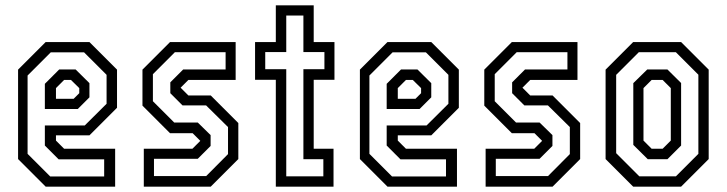

<svg xmlns="http://www.w3.org/2000/svg" viewBox="-20 -697 2714 717"><path d="M314 -540 417 -437V-294.5L314 -191.5H189V-172L219.5 -141.5H410V0H150.5L47.5 -103V-437L150.5 -540ZM294 -501.5H169.5L83 -415V-122.5L167.5 -38H369V-102H199L147.5 -153.5V-228.5H296.5L378 -309.5V-417.5ZM262.5 -437.5 314 -386.5V-333.5L270.5 -290H147.5V-384L201 -437.5ZM245 -398.5H219.5L189 -368V-328H255L276 -349V-368Z M517 0V-141.5H698.5L728 -171L699.5 -199.5H615L512 -302.5V-437L615 -540H860V-398.5H683.5L654.5 -369.5L683.5 -340.5H767L870 -237.5V-103L767 0ZM555 -39.5H750L831.5 -121.5V-222.5L749.5 -303.5H661.5L616 -349V-389.5L664 -437.5H822.5V-502H633L551 -420V-319L630.5 -239.5H718.5L766.5 -192.5V-152L718.5 -104H555Z M1010 0V-399H932.5V-540H1010V-677H1151.5V-540H1229V-399H1151.5V-141.5H1225.5V0ZM1049 -38.5H1187.5V-102.5H1113V-438.5H1191.5V-502.5H1113V-639H1049V-502.5H970.5V-438.5H1049Z M1590.5 -540 1693.5 -437V-294.5L1590.5 -191.5H1465.5V-172L1496 -141.5H1686.5V0H1427L1324 -103V-437L1427 -540ZM1570.5 -501.5H1446L1359.5 -415V-122.5L1444 -38H1645.5V-102H1475.5L1424 -153.5V-228.5H1573L1654.5 -309.5V-417.5ZM1539 -437.5 1590.5 -386.5V-333.5L1547 -290H1424V-384L1477.5 -437.5ZM1521.5 -398.5H1496L1465.5 -368V-328H1531.5L1552.5 -349V-368Z M1793.5 0V-141.5H1975L2004.5 -171L1976 -199.5H1891.5L1788.5 -302.5V-437L1891.5 -540H2136.5V-398.5H1960L1931 -369.5L1960 -340.5H2043.5L2146.5 -237.5V-103L2043.5 0ZM1831.5 -39.5H2026.5L2108 -121.5V-222.5L2026 -303.5H1938L1892.5 -349V-389.5L1940.5 -437.5H2099V-502H1909.5L1827.5 -420V-319L1907 -239.5H1995L2043 -192.5V-152L1995 -104H1831.5Z M2344.5 0 2241.5 -103V-437L2344.5 -540H2523.5L2626.5 -437V-103L2523.5 0ZM2367.5 -38.5H2504L2588 -122.5V-418L2504 -502H2365.5L2281 -417.5V-125ZM2399 -102.5 2345 -156V-386.5L2397 -437.5H2472.5L2523.5 -387V-153.5L2472.5 -102.5ZM2413.5 -141.5H2454.5L2485 -172V-368L2454.5 -398.5H2413.5L2383 -368V-172Z"/></svg>

Font: Tourney Condensed
Style: Regular
Weight: 400
Width: 3
Designer: Tyler Finck
Foundry: Etcetera Type Co
Version: Version 1.010; ttfautohint (v1.8.3)